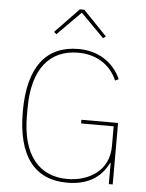

<svg xmlns="http://www.w3.org/2000/svg" viewBox="-61 -972 788 1033"><g transform="rotate(5 333.0 -455.5)"><path d="M565 -114H562C523 -34 452 12 340 12C165 12 70 -108 70 -349C70 -590 165 -710 340 -710C448 -710 530 -654 569 -567L550 -558C514 -642 437 -690 340 -690C187 -690 94 -582 94 -370V-328C94 -116 187 -8 340 -8C400 -8 456 -25 497 -58C538 -90 564 -139 564 -206V-312H388V-332H586V0H565ZM352 -923 480 -790 466 -779 340 -906 214 -779 200 -790 328 -923Z"/></g></svg>

Font: Plexus Sans Thin
Style: Regular
Weight: 250
Version: Version 2.001;PS 002.001;hotconv 1.0.70;makeotf.lib2.5.58329